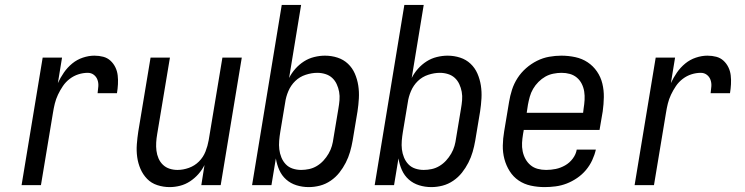

<svg xmlns="http://www.w3.org/2000/svg" viewBox="-20 -755 3040 783"><path d="M68 0 154 -520H233L216 -416Q226 -438 240.5 -459Q255 -480 274.5 -496Q294 -512 318 -520Q342 -528 365 -528Q384 -528 401 -523.5Q418 -519 430.5 -507.5Q443 -496 450.5 -480.5Q458 -465 460 -447.5Q462 -430 461 -411.5Q460 -393 457 -375H378Q380 -389 381 -403Q382 -417 377.5 -429.5Q373 -442 362.5 -450Q352 -458 338 -458Q319 -458 300 -452Q281 -446 264.5 -433.5Q248 -421 236.5 -404Q225 -387 216.5 -369Q208 -351 203.5 -332.5Q199 -314 196 -295L147 0Z M672 8Q646 8 621.5 0Q597 -8 580 -25.5Q563 -43 553 -66Q543 -89 539.5 -114.5Q536 -140 538 -166.5Q540 -193 544 -219L594 -520H673L621 -208Q618 -191 617 -174Q616 -157 618 -140.5Q620 -124 626.5 -109Q633 -94 644.5 -83Q656 -72 671.5 -67Q687 -62 704 -62Q727 -62 750.5 -70.5Q774 -79 791.5 -96.5Q809 -114 818 -137Q827 -160 831 -183L887 -520H966L880 0H801L814 -82Q804 -62 789 -45Q774 -28 755 -15.5Q736 -3 714.5 2.5Q693 8 672 8Z M1239 8Q1213 8 1189 0.5Q1165 -7 1147 -23Q1129 -39 1119 -61.5Q1109 -84 1105 -109L1087 0H1008L1129 -735H1208L1159 -437Q1169 -457 1184.5 -474.5Q1200 -492 1219.5 -504.5Q1239 -517 1261.5 -522.5Q1284 -528 1305 -528Q1332 -528 1356.5 -520Q1381 -512 1399 -495Q1417 -478 1427 -455Q1437 -432 1441 -406.5Q1445 -381 1443.5 -354Q1442 -327 1438 -301L1418 -181Q1414 -158 1407.5 -135.5Q1401 -113 1390 -91.5Q1379 -70 1364 -51Q1349 -32 1328.5 -18Q1308 -4 1285 2Q1262 8 1239 8ZM1208 -62Q1224 -62 1240.5 -65.5Q1257 -69 1272 -78Q1287 -87 1299 -100Q1311 -113 1320 -128.5Q1329 -144 1333.5 -160Q1338 -176 1340 -192L1360 -312Q1363 -329 1364.5 -346.5Q1366 -364 1363 -380.5Q1360 -397 1353 -412Q1346 -427 1334.5 -437.5Q1323 -448 1307 -453Q1291 -458 1274 -458Q1251 -458 1226.5 -450Q1202 -442 1184 -424.5Q1166 -407 1156 -383.5Q1146 -360 1143 -337L1123 -217Q1120 -199 1118.5 -181Q1117 -163 1119 -146Q1121 -129 1127.5 -113Q1134 -97 1145.5 -85Q1157 -73 1173.5 -67.5Q1190 -62 1208 -62Z M1739 8Q1713 8 1689 0.5Q1665 -7 1647 -23Q1629 -39 1619 -61.5Q1609 -84 1605 -109L1587 0H1508L1629 -735H1708L1659 -437Q1669 -457 1684.5 -474.5Q1700 -492 1719.5 -504.5Q1739 -517 1761.5 -522.5Q1784 -528 1805 -528Q1832 -528 1856.5 -520Q1881 -512 1899 -495Q1917 -478 1927 -455Q1937 -432 1941 -406.5Q1945 -381 1943.5 -354Q1942 -327 1938 -301L1918 -181Q1914 -158 1907.5 -135.5Q1901 -113 1890 -91.5Q1879 -70 1864 -51Q1849 -32 1828.5 -18Q1808 -4 1785 2Q1762 8 1739 8ZM1708 -62Q1724 -62 1740.5 -65.5Q1757 -69 1772 -78Q1787 -87 1799 -100Q1811 -113 1820 -128.5Q1829 -144 1833.5 -160Q1838 -176 1840 -192L1860 -312Q1863 -329 1864.5 -346.5Q1866 -364 1863 -380.5Q1860 -397 1853 -412Q1846 -427 1834.5 -437.5Q1823 -448 1807 -453Q1791 -458 1774 -458Q1751 -458 1726.5 -450Q1702 -442 1684 -424.5Q1666 -407 1656 -383.5Q1646 -360 1643 -337L1623 -217Q1620 -199 1618.5 -181Q1617 -163 1619 -146Q1621 -129 1627.5 -113Q1634 -97 1645.5 -85Q1657 -73 1673.5 -67.5Q1690 -62 1708 -62Z M2201 8Q2172 8 2144.5 2Q2117 -4 2095 -19Q2073 -34 2058.5 -57Q2044 -80 2037 -106.5Q2030 -133 2030.5 -161.5Q2031 -190 2036 -219L2056 -339Q2060 -364 2068 -389Q2076 -414 2090.5 -436.5Q2105 -459 2125.5 -477Q2146 -495 2170 -507Q2194 -519 2219.5 -523.5Q2245 -528 2269 -528Q2298 -528 2326 -522Q2354 -516 2376.5 -501Q2399 -486 2414.5 -463.5Q2430 -441 2436.5 -414Q2443 -387 2442.5 -358.5Q2442 -330 2438 -301L2425 -225H2116L2113 -208Q2110 -190 2109 -172.5Q2108 -155 2111.5 -138Q2115 -121 2123 -106.5Q2131 -92 2143.5 -81.5Q2156 -71 2172.5 -66.5Q2189 -62 2207 -62Q2227 -62 2246.5 -66Q2266 -70 2284.5 -80.5Q2303 -91 2316 -108.5Q2329 -126 2332 -145H2410Q2405 -123 2395 -101.5Q2385 -80 2369.5 -61.5Q2354 -43 2333.5 -29Q2313 -15 2291 -6.5Q2269 2 2246 5Q2223 8 2201 8ZM2358 -295 2360 -312Q2363 -330 2364 -347.5Q2365 -365 2362.5 -381.5Q2360 -398 2352.5 -413Q2345 -428 2332.5 -438.5Q2320 -449 2304 -453.5Q2288 -458 2270 -458Q2254 -458 2236.5 -454.5Q2219 -451 2204 -442.5Q2189 -434 2176 -421Q2163 -408 2154 -392.5Q2145 -377 2140.5 -360.5Q2136 -344 2133 -328L2128 -295Z M2568 0 2654 -520H2733L2716 -416Q2726 -438 2740.5 -459Q2755 -480 2774.5 -496Q2794 -512 2818 -520Q2842 -528 2865 -528Q2884 -528 2901 -523.5Q2918 -519 2930.5 -507.5Q2943 -496 2950.5 -480.5Q2958 -465 2960 -447.5Q2962 -430 2961 -411.5Q2960 -393 2957 -375H2878Q2880 -389 2881 -403Q2882 -417 2877.5 -429.5Q2873 -442 2862.5 -450Q2852 -458 2838 -458Q2819 -458 2800 -452Q2781 -446 2764.5 -433.5Q2748 -421 2736.5 -404Q2725 -387 2716.5 -369Q2708 -351 2703.5 -332.5Q2699 -314 2696 -295L2647 0Z"/></svg>

Font: Iosevka Term Curly Oblique
Style: Regular
Weight: 400
Italic angle: -9°
Designer: Belleve Invis
Foundry: Belleve Invis
Version: Version 32.3.0